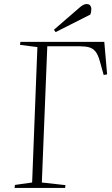

<svg xmlns="http://www.w3.org/2000/svg" viewBox="-20 -930 552 950"><path d="M54 -15 139 -27 165 -697 79 -708 81 -723H496L510 -562L493 -559L474 -627Q465 -660 452 -675.5Q439 -691 420.5 -696Q402 -701 375 -701H214L187 -27L304 -14L302 0H52ZM373 -892Q382 -900 391 -905Q400 -910 408 -910Q422 -910 427 -902Q432 -894 432 -887Q432 -882 431 -874Q430 -866 427 -858L255 -771L247 -783Z"/></svg>

Font: Literata 60pt ExtraLight
Style: Italic
Weight: 250
Italic angle: -2°
Designer: Latin by Veronika Burian and Jose Scaglione. Greek by Irene Vlachou. Cyrillic by Vera Evstafieva
Foundry: TypeTogether
Version: Version 3.103;gftools[0.9.29]